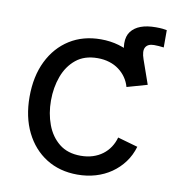

<svg xmlns="http://www.w3.org/2000/svg" viewBox="-75 -709 730 789"><g transform="rotate(10 289.5 -315.0)"><path d="M445.3 -388.7 411.6 -480.5Q380.9 -564.5 409.9 -602.5Q439 -640.6 512.7 -640.6Q529.3 -640.6 540.8 -639.4Q552.2 -638.2 558.6 -636.7V-564.5Q548.3 -565.9 537.4 -566.7Q526.4 -567.4 518.1 -567.4Q492.2 -567.4 482.9 -551.3Q473.6 -535.2 485.4 -502L520.5 -401.9ZM299.3 11.7Q225.1 11.7 169.2 -23.4Q113.3 -58.6 82 -122.1Q50.8 -185.5 50.8 -269.5Q50.8 -355 82 -418.7Q113.3 -482.4 169.2 -517.6Q225.1 -552.7 299.3 -552.7Q338.9 -552.7 374 -542.5Q409.2 -532.2 438.2 -512.9Q467.3 -493.7 488.3 -465.6Q509.3 -437.5 520.5 -401.9L436 -377.9Q430.2 -398.9 418 -416.5Q405.8 -434.1 388.4 -447Q371.1 -460 348.6 -467Q326.2 -474.1 299.3 -474.1Q244.6 -474.1 209.5 -445.6Q174.3 -417 157.2 -370.6Q140.1 -324.2 140.1 -269.5Q140.1 -215.8 157.2 -169.7Q174.3 -123.5 209.5 -95.2Q244.6 -66.9 299.3 -66.9Q326.7 -66.9 349.6 -74.2Q372.6 -81.5 390.4 -95Q408.2 -108.4 420.4 -127Q432.6 -145.5 438.5 -167.5L522.5 -143.6Q511.7 -106.9 490.5 -78.4Q469.2 -49.8 439.9 -29.5Q410.6 -9.3 375 1.2Q339.4 11.7 299.3 11.7Z"/></g></svg>

Font: Adwaita Sans
Style: Regular
Weight: 400
Designer: Rasmus Andersson
Foundry: rsms
Version: Version 4.001;git-9221beed3